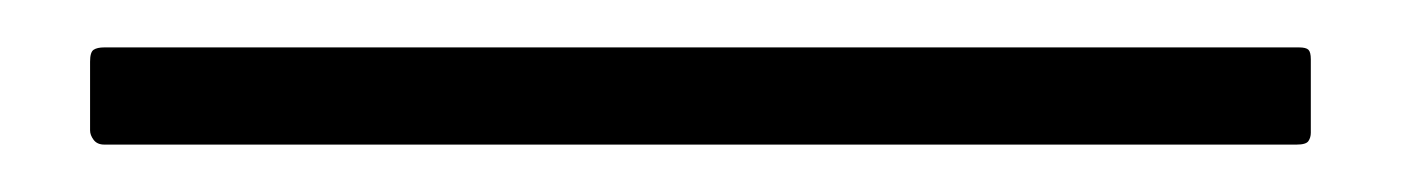

<svg xmlns="http://www.w3.org/2000/svg" viewBox="-20 18 591 81"><path d="M24 79Q21 79 19.5 77Q18 75 18 73V44Q18 40 19.5 39Q21 38 24 38H528Q531 38 532 39Q533 40 533 43V74Q533 76 532 77.5Q531 79 527 79Z"/></svg>

Font: Glory Light
Style: Regular
Weight: 300
Version: Version 1.011